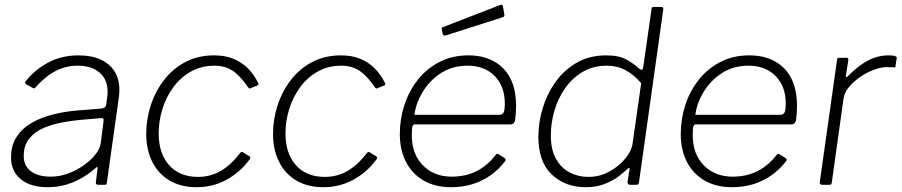

<svg xmlns="http://www.w3.org/2000/svg" viewBox="-20 -771 3761 801"><path d="M377 -68Q331 -29 282 -9.5Q233 10 179 10Q107 10 66.5 -23.5Q26 -57 26 -114Q26 -165 50 -201Q74 -237 114 -259.5Q154 -282 203 -294Q252 -306 302 -310L402 -318Q421 -320 423 -334L427 -364Q428 -370 428.5 -376Q429 -382 429 -388Q429 -439 395.5 -468Q362 -497 304 -497Q254 -497 210.5 -474Q167 -451 128 -406Q125 -403 122.5 -402.5Q120 -402 117 -404L88 -420Q86 -422 85 -425Q84 -428 88 -433Q125 -480 181 -510Q237 -540 308 -540Q362 -540 400 -522.5Q438 -505 458 -473Q478 -441 478 -396Q478 -389 477.5 -381.5Q477 -374 476 -366L426 -10Q425 -3 423 -1.5Q421 0 415 0H390Q385 0 382 -3Q379 -6 380 -11L387 -69Q387 -80 377 -68ZM412 -265Q413 -273 411 -276Q409 -279 401 -278L316 -271Q282 -268 241 -260.5Q200 -253 163 -237.5Q126 -222 102.5 -193.5Q79 -165 79 -120Q79 -79 109 -56.5Q139 -34 192 -34Q229 -34 265 -47.5Q301 -61 330 -82Q361 -104 379 -127.5Q397 -151 400 -172Z M873 -540Q920 -540 954.5 -525.5Q989 -511 1014 -486Q1039 -461 1056 -427Q1059 -422 1058.5 -419.5Q1058 -417 1055 -415L1023 -402Q1021 -401 1018.5 -403Q1016 -405 1013 -410Q991 -441 970 -460.5Q949 -480 926 -488.5Q903 -497 876 -497Q820 -497 776.5 -472.5Q733 -448 703 -407Q673 -366 657.5 -316Q642 -266 642 -214Q642 -131 685.5 -82Q729 -33 806 -33Q858 -33 901 -58Q944 -83 983 -134Q989 -140 994 -135L1019 -120Q1022 -119 1023.5 -115Q1025 -111 1023 -108Q1002 -79 976.5 -57Q951 -35 923 -20Q895 -5 864 2.5Q833 10 800 10Q735 10 688 -17.5Q641 -45 615.5 -95.5Q590 -146 590 -213Q590 -272 608.5 -330Q627 -388 663.5 -436Q700 -484 753 -512Q806 -540 873 -540Z M1402 -540Q1449 -540 1483.5 -525.5Q1518 -511 1543 -486Q1568 -461 1585 -427Q1588 -422 1587.5 -419.5Q1587 -417 1584 -415L1552 -402Q1550 -401 1547.5 -403Q1545 -405 1542 -410Q1520 -441 1499 -460.5Q1478 -480 1455 -488.5Q1432 -497 1405 -497Q1349 -497 1305.5 -472.5Q1262 -448 1232 -407Q1202 -366 1186.5 -316Q1171 -266 1171 -214Q1171 -131 1214.5 -82Q1258 -33 1335 -33Q1387 -33 1430 -58Q1473 -83 1512 -134Q1518 -140 1523 -135L1548 -120Q1551 -119 1552.5 -115Q1554 -111 1552 -108Q1531 -79 1505.5 -57Q1480 -35 1452 -20Q1424 -5 1393 2.5Q1362 10 1329 10Q1264 10 1217 -17.5Q1170 -45 1144.5 -95.5Q1119 -146 1119 -213Q1119 -272 1137.5 -330Q1156 -388 1192.5 -436Q1229 -484 1282 -512Q1335 -540 1402 -540Z M1861 10Q1796 10 1748 -17.5Q1700 -45 1674 -95Q1648 -145 1648 -212Q1648 -274 1667 -332.5Q1686 -391 1722.5 -437.5Q1759 -484 1812.5 -512Q1866 -540 1934 -540Q1996 -540 2041 -515Q2086 -490 2109.5 -443.5Q2133 -397 2133 -329Q2133 -315 2132 -300.5Q2131 -286 2129 -270Q2128 -263 2123 -257.5Q2118 -252 2110 -252H1710Q1704 -252 1701 -244.5Q1698 -237 1698 -207Q1698 -128 1744.5 -81Q1791 -34 1864 -34Q1923 -34 1969 -57.5Q2015 -81 2049 -126Q2053 -130 2055.5 -129.5Q2058 -129 2061 -127L2086 -111Q2092 -107 2088 -99Q2059 -62 2024 -38Q1989 -14 1948.5 -2Q1908 10 1861 10ZM2063 -292Q2074 -292 2080 -300Q2086 -308 2086 -340Q2086 -411 2043.5 -454Q2001 -497 1931 -497Q1868 -497 1820.5 -466.5Q1773 -436 1744 -388.5Q1715 -341 1709 -292ZM2078 -746 2084 -711Q2085 -707 2084 -704Q2083 -701 2077 -699L1839 -623Q1834 -622 1830.5 -624Q1827 -626 1827 -630L1823 -647Q1822 -656 1826 -657L2069 -751Q2071 -752 2074 -750.5Q2077 -749 2078 -746Z M2609 0Q2604 0 2600.5 -3.5Q2597 -7 2598 -13L2606 -62Q2608 -70 2604.5 -70Q2601 -70 2594 -63Q2585 -54 2562.5 -36.5Q2540 -19 2505 -4.5Q2470 10 2423 10Q2338 10 2282 -43Q2226 -96 2226 -201Q2226 -260 2244 -319.5Q2262 -379 2297.5 -429Q2333 -479 2386 -509.5Q2439 -540 2509 -540Q2563 -540 2594.5 -522Q2626 -504 2646 -485Q2655 -478 2659 -480.5Q2663 -483 2664 -495L2698 -732Q2699 -738 2700.5 -740Q2702 -742 2708 -742H2739Q2748 -742 2747 -731L2646 -12Q2645 -4 2642.5 -2Q2640 0 2633 0ZM2655 -424Q2625 -459 2590 -478Q2555 -497 2512 -497Q2455 -497 2411.5 -471.5Q2368 -446 2338 -403.5Q2308 -361 2293 -309.5Q2278 -258 2278 -206Q2278 -147 2299.5 -108.5Q2321 -70 2356.5 -51.5Q2392 -33 2435 -33Q2482 -33 2522.5 -55.5Q2563 -78 2589 -110Q2615 -142 2619 -172Z M3033 10Q2968 10 2920 -17.5Q2872 -45 2846 -95Q2820 -145 2820 -212Q2820 -274 2839 -332.5Q2858 -391 2894.5 -437.5Q2931 -484 2984.5 -512Q3038 -540 3106 -540Q3168 -540 3213 -515Q3258 -490 3281.5 -443.5Q3305 -397 3305 -329Q3305 -315 3304 -300.5Q3303 -286 3301 -270Q3300 -263 3295 -257.5Q3290 -252 3282 -252H2882Q2876 -252 2873 -244.5Q2870 -237 2870 -207Q2870 -128 2916.5 -81Q2963 -34 3036 -34Q3095 -34 3141 -57.5Q3187 -81 3221 -126Q3225 -130 3227.5 -129.5Q3230 -129 3233 -127L3258 -111Q3264 -107 3260 -99Q3231 -62 3196 -38Q3161 -14 3120.5 -2Q3080 10 3033 10ZM3235 -292Q3246 -292 3252 -300Q3258 -308 3258 -340Q3258 -411 3215.5 -454Q3173 -497 3103 -497Q3040 -497 2992.5 -466.5Q2945 -436 2916 -388.5Q2887 -341 2881 -292Z M3410 0Q3405 0 3402 -3.5Q3399 -7 3400 -11L3472 -521Q3473 -527 3474.5 -528.5Q3476 -530 3480 -530H3510Q3515 -530 3517.5 -528Q3520 -526 3519 -520L3509 -456Q3508 -450 3511 -449.5Q3514 -449 3518 -454Q3550 -486 3578.5 -505Q3607 -524 3633.5 -532Q3660 -540 3686 -540Q3706 -540 3714 -537Q3722 -534 3721 -529L3716 -495Q3716 -492 3715.5 -491Q3715 -490 3713 -490Q3707 -490 3699 -490.5Q3691 -491 3679 -491Q3656 -491 3626 -480Q3596 -469 3568.5 -450Q3541 -431 3521.5 -407.5Q3502 -384 3499 -359L3450 -9Q3449 -4 3447 -2Q3445 0 3440 0H3410Z"/></svg>

Font: Libre Franklin ExtraLight
Style: Italic
Weight: 250
Italic angle: -8°
Designer: Pablo Impallari, Rodrigo Fuenzalida, Nhung Nguyen
Foundry: Impallari Type
Version: Version 3.000